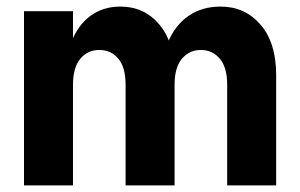

<svg xmlns="http://www.w3.org/2000/svg" viewBox="-20 -564 913 584"><path d="M671 0V-306Q671 -359 648.5 -385.5Q626 -412 591 -412Q556 -412 533.5 -385.5Q511 -359 511 -306H468Q468 -382 490.5 -435Q513 -488 554 -516Q595 -544 651 -544Q725 -544 772.5 -489Q820 -434 820 -336V0ZM53 0V-530H202V0ZM362 0V-306Q362 -359 340 -385.5Q318 -412 282 -412Q247 -412 224.5 -385.5Q202 -359 202 -306H176Q176 -382 196.5 -435Q217 -488 255.5 -516Q294 -544 346 -544Q419 -544 465 -489Q511 -434 511 -336V0Z"/></svg>

Font: Radio Canada Big
Style: Bold
Weight: 700
Designer: Étienne Aubert Bonn
Foundry: Coppers and Brasses
Version: Version 1.001